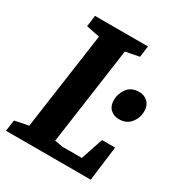

<svg xmlns="http://www.w3.org/2000/svg" viewBox="-161 -756 808 864"><g transform="rotate(30 243.0 -324.0)"><path d="M-5.5 0 3 -58 74 -72 145.2 -576 75.6 -590 83.3 -648H358.3L350.6 -590L279.6 -576L208.7 -72L251.3 -64.8H351.5L389.8 -179.8H457.8L435 0ZM408.5 -299Q380.9 -299 363.3 -315.8Q345.7 -332.7 345.7 -362.7Q345.7 -395.4 366 -423.3Q386.4 -451.2 427.5 -451.2Q455 -451.2 472.5 -433.7Q490 -416.2 490 -388.3Q490 -352.1 468.4 -325.5Q446.8 -299 408.5 -299Z"/></g></svg>

Font: Faustina Light
Style: Italic
Weight: 300
Italic angle: -8°
Designer: Alfonso Garcia
Foundry: http://www.omnibus-type.com
Version: Version 1.200